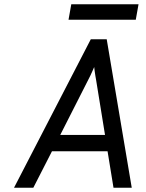

<svg xmlns="http://www.w3.org/2000/svg" viewBox="-20 -885 688 905"><path d="M46 0 408 -700H483L601 0H515L487 -172H225L137 0ZM264 -249H475L433 -508Q431.5 -516 429.5 -528Q427.5 -540 426 -551.5Q424.5 -563 424 -569Q421.5 -563 416.5 -551.8Q411.5 -540.5 406 -528.8Q400.5 -517 396 -509ZM303 -792 316 -865H633L620 -792Z"/></svg>

Font: Overpass
Style: Italic
Weight: 400
Italic angle: -10°
Designer: Delve Withrington, Dave Bailey, Thomas Jockin
Foundry: Delve Fonts LLC
Version: Version 4.000